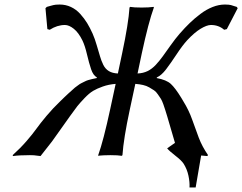

<svg xmlns="http://www.w3.org/2000/svg" viewBox="-20 -678 1059 839"><path d="M284.7 -168.9Q274.4 -155.3 251.5 -122.1L207 -59.6L157.2 3.9Q149.4 3.4 142.1 2.2Q134.8 1 128.4 0.5Q122.1 0 110.8 0Q63.5 0 37.1 3.9L35.2 0Q68.4 -29.8 95.5 -61Q122.6 -92.3 138.9 -115.2Q155.3 -138.2 183.1 -171.4Q210.9 -204.6 244.6 -236.8L262.2 -253.9L278.8 -269.5L293 -282.2Q303.2 -292 307.1 -294.9L320.3 -304.7Q329.1 -311.5 334.5 -314Q339.8 -316.4 348.6 -321Q357.4 -325.7 365 -327.9Q372.6 -330.1 382.3 -332.5Q392.1 -335 402.8 -336.9L403.3 -339.8Q387.2 -348.6 378.2 -375.2Q369.1 -401.9 360.1 -440.4Q351.1 -479 339.8 -502Q323.2 -535.6 302.5 -552.2Q281.7 -568.8 263.7 -568.8Q230 -568.8 197.3 -547.9L187 -550.8L178.7 -642.1L184.6 -647.9Q190.9 -649.4 200.2 -652.3L213.4 -655.8Q216.8 -656.7 224.1 -657.5Q231.4 -658.2 240.7 -658.2Q267.1 -658.2 290 -647.5Q313 -636.7 330.6 -617.2Q348.1 -597.7 360.6 -577.4Q373 -557.1 384.8 -530.8Q394.5 -508.8 402.8 -480L417 -432.1Q422.4 -413.1 431.2 -395Q439.9 -377 455.6 -367.4Q471.2 -357.9 495.1 -356.9L513.7 -444.8Q541.5 -575.7 545.9 -645L548.8 -647.9Q564.9 -645 599.1 -645Q614.7 -645 627.9 -645.8Q641.1 -646.5 646.5 -647.5L651.9 -647.9L652.3 -645Q628.9 -580.6 599.6 -444.8L581.1 -356.9Q605.5 -357.9 625 -367.4Q644.5 -377 661.1 -395Q677.7 -413.1 691.4 -432.1L725.6 -480Q746.1 -508.8 765.1 -530.8Q788.1 -557.1 809.1 -577.4Q830.1 -597.7 856 -617.2Q881.8 -636.7 909.2 -647.5Q936.5 -658.2 962.9 -658.2Q972.2 -658.2 979 -657.5Q985.8 -656.7 989.3 -655.8Q992.7 -654.8 1001 -652.1Q1009.3 -649.4 1014.6 -647.9L1018.6 -642.1L971.2 -550.8L959.5 -547.9Q935.5 -568.8 901.9 -568.8Q883.8 -568.8 856.4 -552.2Q829.1 -535.6 797.9 -502Q776.9 -479 751.5 -440.4Q726.1 -401.9 705.8 -375.2Q685.5 -348.6 665.5 -339.8L664.6 -336.9Q707 -329.1 726.3 -311.5Q745.6 -293.9 772.5 -250Q777.3 -241.2 780.3 -236.8Q805.2 -196.8 819.8 -155.3L848.6 -76.2Q863.3 -37.6 889.2 0L885.3 3.9Q876 2.4 858.9 1.5L835 141.1H808.1Q809.6 118.7 803.5 89.8Q797.4 61 782.2 37.1Q772.9 22.9 746.1 2.2Q719.2 -18.6 710.4 -29.8L744.6 -53.7Q738.8 -71.3 710.9 -168.9L702.1 -197.3Q699.7 -206.1 693.8 -222.2Q688 -238.3 683.1 -246.1L669.9 -265.6Q662.1 -277.3 653.3 -283.2Q644.5 -289.1 632.3 -296.1Q620.1 -303.2 605 -306.6Q589.8 -310.1 571.3 -311.5L547.4 -200.2Q520 -72.8 515.1 0L512.2 2.9Q496.1 0 461.9 0Q446.3 0 433.1 0.7Q419.9 1.5 414.6 2L409.2 2.9V0Q432.1 -64 461.4 -200.2L485.4 -311.5Q455.1 -309.1 429.4 -300Q403.8 -291 386.7 -280.8Q369.6 -270.5 349.1 -249Q328.6 -227.5 317.4 -213.4Z"/></svg>

Font: Linux Biolinum G
Style: Italic
Weight: 400
Italic angle: -12°
Designer: Philipp H. Poll
Foundry: Philipp H. Poll
Version: Version 0.5.1